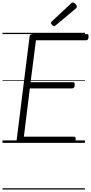

<svg xmlns="http://www.w3.org/2000/svg" viewBox="-20 -1149 732 1544"><path d="M139 0Q125 0 118.5 -5.5Q112 -11 114 -23L218 -856Q219 -866 226 -870.5Q233 -875 248 -875H677Q687 -875 690 -869Q693 -863 692 -850Q691 -837 686 -831Q681 -825 672 -825H269L226 -488H566Q575 -488 578.5 -482Q582 -476 581 -463Q579 -449 574 -443.5Q569 -438 560 -438H220L172 -50H573Q583 -50 586.5 -44Q590 -38 588 -25Q587 -12 582 -6Q577 0 568 0ZM415 -939Q408 -939 399 -948Q390 -957 390 -963Q390 -966 391 -969Q392 -972 396 -976L550 -1120Q554 -1124 557 -1126.5Q560 -1129 565 -1129Q571 -1129 579 -1123.5Q587 -1118 592.5 -1110.5Q598 -1103 598 -1096Q598 -1092 596.5 -1089Q595 -1086 590 -1081L429 -946Q424 -943 421.5 -941Q419 -939 415 -939ZM0 365H663V375H0ZM0 -20H663V0H0ZM0 -505H663V-500H0ZM0 -885H663V-875H0Z"/></svg>

Font: Playwrite GB J Guides
Style: Italic
Weight: 400
Italic angle: -7.01216°
Designer: Veronika Burian, José Scaglione
Foundry: TypeTogether
Version: Version 1.003